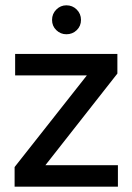

<svg xmlns="http://www.w3.org/2000/svg" viewBox="-20 -703 498 723"><path d="M35 0V-74L307 -419H37V-500H422V-426L151 -81H424V0ZM230 -574Q208 -574 192 -589.5Q176 -605 176 -628Q176 -651 192 -667Q208 -683 230 -683Q253 -683 269 -667Q285 -651 285 -628Q285 -605 269 -589.5Q253 -574 230 -574Z"/></svg>

Font: Envelope Sans Variable
Style: Regular
Weight: 500
Designer: Andreas Rasmussen / Norman Anderson
Foundry: mail.de GmbH
Version: Version 1.150